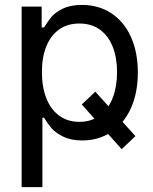

<svg xmlns="http://www.w3.org/2000/svg" viewBox="-20 -557 619 776"><path d="M527.3 -6.8 471.7 45.9 310.5 -134.8 365.2 -186.5ZM67.4 -530.3H148.4V-446.3H158.2Q173.8 -471.7 188.5 -489.3Q203.1 -506.8 233.9 -522Q264.6 -537.1 311.5 -537.1Q377.9 -537.1 429.2 -503.9Q480.5 -470.7 508.8 -408.7Q537.1 -346.7 537.1 -263.7Q537.1 -181.6 508.8 -119.1Q480.5 -56.6 429.2 -22.9Q377.9 10.7 312.5 10.7Q266.6 10.7 235.4 -4.9Q204.1 -20.5 188.5 -38.6Q172.9 -56.6 158.2 -81.1H151.4V199.2H67.4ZM300.8 -64.5Q349.6 -64.5 384.3 -90.8Q418.9 -117.2 436 -162.6Q453.1 -208 453.1 -265.6Q453.1 -322.3 436 -366.7Q418.9 -411.1 384.8 -436.5Q350.6 -461.9 300.8 -461.9Q252 -461.9 218.3 -437.5Q184.6 -413.1 167 -369.1Q149.4 -325.2 149.4 -265.6Q149.4 -206.1 167 -160.6Q184.6 -115.2 218.8 -89.8Q252.9 -64.5 300.8 -64.5Z"/></svg>

Font: Pretendard Std Variable
Style: Regular
Weight: 400
Designer: Base glyphs from Inter by Rasmus Andersson; Hangeul glyphs from Noto Sans CJK(Source Han Sans) by Jang Soo-young and Kan
Foundry: Kil Hyung-jin
Version: Version 1.309;Glyphs 3.2 (3225)